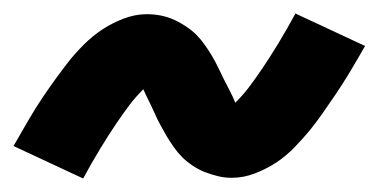

<svg xmlns="http://www.w3.org/2000/svg" viewBox="-37 -441 560 284"><path d="M86 -177 -17 -225Q-5 -246 5.5 -264Q16 -282 26.5 -297.5Q37 -313 46.5 -326Q56 -339 65 -350.5Q74 -362 87 -375Q100 -388 114.5 -397.5Q129 -407 146 -413.5Q163 -420 180 -420Q191 -420 201 -418Q211 -416 220 -412Q229 -408 238 -402Q247 -396 253.5 -389.5Q260 -383 266 -374.5Q272 -366 277 -357.5Q282 -349 286 -340.5Q290 -332 294 -324Q298 -316 303 -306.5Q308 -297 311 -289Q323 -301 332 -313Q341 -325 351.5 -340.5Q362 -356 374.5 -376.5Q387 -397 400 -421L503 -373Q491 -352 480.5 -334.5Q470 -317 459.5 -301.5Q449 -286 439.5 -272.5Q430 -259 421 -248Q412 -237 399 -223.5Q386 -210 371.5 -200.5Q357 -191 340 -184.5Q323 -178 306 -178Q295 -178 285 -180.5Q275 -183 266 -186.5Q257 -190 248 -196Q239 -202 232.5 -208.5Q226 -215 220 -223.5Q214 -232 209 -240.5Q204 -249 199.5 -257.5Q195 -266 191.5 -274Q188 -282 183 -292Q178 -302 175 -309Q163 -297 154 -285Q145 -273 134.5 -257.5Q124 -242 111.5 -221.5Q99 -201 86 -177Z"/></svg>

Font: Iosevka Curly Extrabold
Style: Italic
Weight: 800
Italic angle: -9°
Monospace: yes
Designer: Belleve Invis
Foundry: Belleve Invis
Version: Version 22.1.2; ttfautohint (v1.8.4)